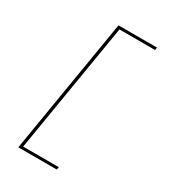

<svg xmlns="http://www.w3.org/2000/svg" viewBox="-229 -936 1057 1191"><g transform="rotate(30 300.0 -340.0)"><path d="M99 143 259 -823H535L532 -804H277L123 124H378L375 143Z"/></g></svg>

Font: Iosevka HT Thin Extended
Style: Italic
Weight: 100
Width: 7
Italic angle: -9°
Monospace: yes
Designer: Belleve Invis
Foundry: Belleve Invis
Version: Version 32.3.0; ttfautohint (v1.8.4)